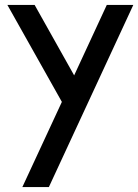

<svg xmlns="http://www.w3.org/2000/svg" viewBox="-20 -522 563 782"><path d="M415 -502H523L179 240H71L232 -107L10 -502H121L282 -215Z"/></svg>

Font: Simpel Medium
Style: Regular
Weight: 500
Designer: Janko Jovanovic
Version: Version 1.048;PS 001.048;hotconv 1.0.88;makeotf.lib2.5.64775